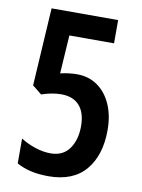

<svg xmlns="http://www.w3.org/2000/svg" viewBox="-83 -771 619 838"><g transform="rotate(10 227.0 -352.0)"><path d="M237 -450Q289 -450 328 -422.5Q367 -395 388.5 -346Q410 -297 410 -233Q410 -121 354.5 -55.5Q299 10 190 10Q105 10 49 -22V-132Q79 -113 114 -101.5Q149 -90 182 -90Q237 -90 265 -129.5Q293 -169 293 -229Q293 -289 265 -320.5Q237 -352 184 -352Q144 -352 97 -336L56 -369L77 -714H372V-611H174L163 -441Q184 -446 202.5 -448Q221 -450 237 -450Z"/></g></svg>

Font: Noto Sans ExtraCondensed SemiBold
Style: Regular
Weight: 600
Width: 2
Designer: Monotype Design Team
Foundry: Monotype Imaging Inc.
Version: Version 2.013; ttfautohint (v1.8.4.7-5d5b)